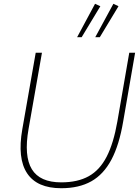

<svg xmlns="http://www.w3.org/2000/svg" viewBox="-20 -989 741 1016"><path d="M664 -710H695L632 -347Q611 -222 569.5 -144Q528 -66 463 -29.5Q398 7 304 7Q176 7 123.5 -72Q71 -151 98 -305L169 -710H202L131 -306Q106 -163 148.5 -93.5Q191 -24 304 -24Q391 -24 449.5 -56.5Q508 -89 544.5 -160Q581 -231 601 -346ZM508 -792H484L580 -969L607 -956ZM412 -792H388L483 -969L511 -956Z"/></svg>

Font: Livvic Thin
Style: Italic
Weight: 250
Italic angle: -10°
Designer: Jacques Le Bailly, Baron von Fonthausen
Version: Version 1.001; ttfautohint (v1.8.2)